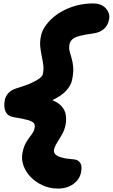

<svg xmlns="http://www.w3.org/2000/svg" viewBox="-20 -832 656 1116"><path d="M317 264Q270 264 229.5 246Q189 228 159.5 198Q130 168 116.5 130.5Q103 93 111 54Q119 16 134 -8Q149 -32 163 -49.5Q177 -67 181 -87Q185 -104 177.5 -115Q170 -126 143 -134Q116 -142 60 -151Q26 -156 13 -182.5Q0 -209 8 -251Q12 -271 28 -290Q44 -309 77 -319Q133 -336 166 -351.5Q199 -367 213.5 -379.5Q228 -392 229 -401Q235 -429 231.5 -454.5Q228 -480 222.5 -506Q217 -532 214 -560.5Q211 -589 218 -623Q223 -649 240.5 -676Q258 -703 285.5 -727.5Q313 -752 349.5 -771Q386 -790 429 -801Q472 -812 520 -812Q570 -812 595.5 -783Q621 -754 614 -719Q607 -683 583.5 -663Q560 -643 524 -638Q472 -631 442.5 -623Q413 -615 400.5 -603.5Q388 -592 384 -575Q380 -554 384.5 -535Q389 -516 396 -494Q403 -472 405.5 -441.5Q408 -411 399 -368Q393 -335 362.5 -302.5Q332 -270 273 -245Q214 -220 123 -207L139 -279Q216 -273 263.5 -257.5Q311 -242 334 -218.5Q357 -195 362 -166.5Q367 -138 361 -106Q355 -76 340.5 -50.5Q326 -25 312 -3Q298 19 294 38Q291 53 301.5 64.5Q312 76 338 83.5Q364 91 406 94Q432 95 445.5 113.5Q459 132 451 169Q444 210 407 237Q370 264 317 264Z"/></svg>

Font: Shantell Sans ExtraBold
Style: Italic
Weight: 800
Italic angle: -11°
Designer: Stephen Nixon, Anya Danilova, Shantell Martin
Foundry: Arrow Type
Version: Version 1.011;[c5ecc13dd]